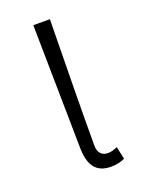

<svg xmlns="http://www.w3.org/2000/svg" viewBox="-112 -583 498 664"><g transform="rotate(-20 137.5 -251.0)"><path d="M102 -76C102 -8 127 25 181 25C204 25 220 20 232 14L222 -32C208 -26 198 -23 187 -23C166 -23 151 -36 151 -64C151 -213 154 -370 156 -527H95Z"/></g></svg>

Font: GenEiGothic-pro-Light
Style: Regular
Weight: 300
Designer: Ryoko NISHIZUKA (kana & ideographs); Paul D. Hunt (Latin, Greek & Cyrillic); Wenlong ZHANG (bopomofo); Sandoll Communica
Foundry: Adobe Systems Incorporated; o_tamon
Version: Version 1.000.140830